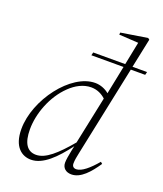

<svg xmlns="http://www.w3.org/2000/svg" viewBox="-140 -838 801 942"><g transform="rotate(20 261.0 -367.0)"><path d="M78 -127C78 -208 114 -308 181 -372C212 -402 250 -423 291 -423C322 -423 348 -410 367 -392L315 -144C249 -66 198 -19 148 -19C102 -19 78 -55 78 -127ZM344 12C393 12 434 -36 469 -88L460 -96C423 -52 386 -20 358 -20C343 -20 336 -29 336 -42C336 -60 340 -79 344 -98L443 -571H518L522 -587H446L478 -740L470 -746L332 -724L331 -713L432 -707L408 -587H241L237 -571H405L375 -423C355 -440 328 -450 302 -450C176 -450 38 -267 38 -114C38 -20 86 12 133 12C195 12 254 -47 311 -123L305 -95C300 -70 296 -47 296 -32C296 -4 316 12 344 12Z"/></g></svg>

Font: Source Serif 4 Display Light
Style: Italic
Weight: 300
Italic angle: -12°
Designer: Frank Grießhammer
Foundry: Adobe Systems Incorporated
Version: Version 4.004;hotconv 1.0.117;makeotfexe 2.5.65602